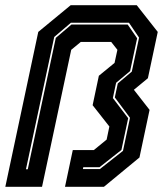

<svg xmlns="http://www.w3.org/2000/svg" viewBox="-60 -720 642 740"><path d="M-39.5 0 87.5 -597 212.5 -700H467L548 -597L510 -418.5L456 -374L516.5 -296.5L477.5 -113L340.5 0H190.5L220.5 -141.5H301.5L351 -182L361.5 -232.5L297 -314.5L321 -428L381.5 -477.5L392.5 -528L368.5 -558.5H251.5L214.5 -528L102 0ZM40 -67.5H47L155 -574L215.5 -625.5H432L468.5 -572.5L441.5 -446L387.5 -401L375 -342L434 -264.5L408 -142L323.5 -75.5H261L259.5 -68.5H325L414 -138.5L441 -266L382.5 -344.5L394 -398.5L448 -444L476 -575L437 -632.5H213.5L149 -577.5Z"/></svg>

Font: Tourney Condensed ExtraBold
Style: Italic
Weight: 800
Width: 3
Italic angle: -12°
Designer: Tyler Finck
Foundry: Etcetera Type Co
Version: Version 1.010; ttfautohint (v1.8.3)